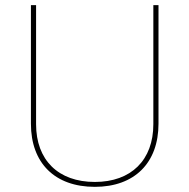

<svg xmlns="http://www.w3.org/2000/svg" viewBox="-20 -720 735 745"><path d="M348 5C502 5 595 -88 595 -240V-700H575V-238C575 -99 489 -14 348 -14C206 -14 120 -99 120 -238V-700H100V-240C100 -87 193 5 348 5Z"/></svg>

Font: Fixel Text Thin
Style: Regular
Weight: 100
Width: 4
Designer: AlfaBravo + MacPaw
Foundry: Kyrylo Tkachov, Marchela Mozhyna, Serhii Makarenko, Maria Weinstein, Zakhar Kryvoshyya
Version: Version 1.211